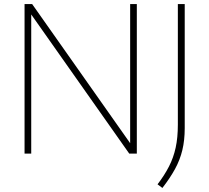

<svg xmlns="http://www.w3.org/2000/svg" viewBox="-20 -760 1036 950"><path d="M101.5 0V-740H139L624 -51.5V-740H657V0H619.5L134.5 -688.5V0ZM783.5 170 759.5 152Q794 107 816.2 63.5Q838.5 20 849.2 -29.5Q860 -79 860 -143V-740H894V-126Q894 -66 882.2 -17.2Q870.5 31.5 846 76.2Q821.5 121 783.5 170Z"/></svg>

Font: Encode Sans SemiExpanded SemiExpanded Thin
Style: Regular
Weight: 100
Width: 6
Designer: Multiple Designers
Foundry: Impallari Type
Version: Version 3.000; ttfautohint (v1.8.3) -l 8 -r 50 -G 200 -x 14 